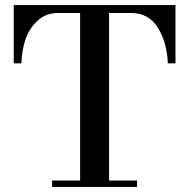

<svg xmlns="http://www.w3.org/2000/svg" viewBox="-20 -735 744 755"><path d="M295 -25V-684H209Q160 -684 127 -653Q94 -622 80 -579.5Q66 -537 64 -486H34V-715H670V-486H640Q637 -567 601 -625.5Q565 -684 495 -684H409V-25H519V0H185V-25Z"/></svg>

Font: Justus
Style: Versalitas
Weight: 400
Version: Version 001.001